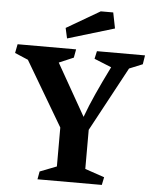

<svg xmlns="http://www.w3.org/2000/svg" viewBox="-77 -928 777 977"><g transform="rotate(5 312.0 -439.5)"><path d="M244.1 -73.7V-272.5L49.8 -601.6L-18.1 -630.4L-9.3 -675.8H289.6L281.7 -632.8L207.5 -601.1L357.4 -336.9Q378.4 -394.5 407.5 -458.7Q436.5 -522.9 475.1 -600.6L387.2 -636.2L396 -675.8H641.6L634.3 -629.9L566.4 -602.1L389.2 -273.4V-73.7L488.3 -40L480 0H151.4L158.7 -40.5ZM227.1 -779.8 397.9 -879.4H461.4L477.5 -798.8L238.8 -727.1Z"/></g></svg>

Font: Vesper Libre
Style: Bold
Weight: 700
Designer: Robert Keller & Kimya Gandhi
Foundry: Mota Italic
Version: Version 1.058